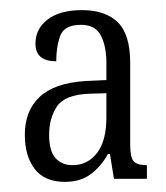

<svg xmlns="http://www.w3.org/2000/svg" viewBox="-20 -739 328 379"><path d="M108 -380Q68 -380 48.5 -405.5Q29 -431 29 -473Q29 -520 58 -547.5Q87 -575 148 -579L190 -581V-615Q190 -648 179 -669Q168 -690 140 -690Q107 -690 99 -668.5Q91 -647 91 -618Q50 -618 50 -653Q50 -682 74 -700.5Q98 -719 142 -719Q188 -719 212.5 -695Q237 -671 237 -615V-453Q237 -429 243.5 -421Q250 -413 270 -413V-386H205L197 -435H193Q180 -411 159.5 -395.5Q139 -380 108 -380ZM123 -413Q153 -413 171.5 -437Q190 -461 190 -507V-555L156 -554Q108 -552 92.5 -529Q77 -506 77 -473Q77 -441 89.5 -427Q102 -413 123 -413Z"/></svg>

Font: Noto Serif Ethiopic ExtraCondensed Light
Style: Regular
Weight: 300
Width: 2
Designer: Monotype Design Team
Foundry: Monotype Imaging Inc.
Version: Version 2.102; ttfautohint (v1.8.4.7-5d5b)